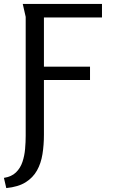

<svg xmlns="http://www.w3.org/2000/svg" viewBox="-45 -748 575 979"><path d="M-25 159Q14 153 36.5 131Q59 109 69.5 77.5Q80 46 83 11Q86 -24 86 -55V-662L71 -728H475V-659H179V-408H414V-340H179V-61Q179 -9 171.5 38Q164 85 143.5 121.5Q123 158 85.5 181.5Q48 205 -13 211Z"/></svg>

Font: Rosario Light
Style: Regular
Weight: 400
Version: Version 1.101; ttfautohint (v1.8.1.43-b0c9)